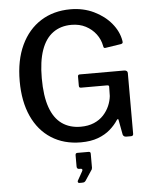

<svg xmlns="http://www.w3.org/2000/svg" viewBox="-63 -804 870 1096"><g transform="rotate(-5 371.5 -256.0)"><path d="M376 10Q279 10 207 -36Q135 -82 96.5 -167Q58 -252 58 -368Q58 -488 98.5 -574Q139 -660 212 -706Q285 -752 382 -752Q455 -752 515.5 -723Q576 -694 614.5 -647.5Q653 -601 662 -548Q664 -538 662 -534.5Q660 -531 653 -529L562 -515Q556 -514 553.5 -517Q551 -520 550 -527Q543 -565 520 -595.5Q497 -626 461.5 -644.5Q426 -663 380 -663Q318 -663 274 -631Q230 -599 207.5 -535Q185 -471 185 -374Q185 -272 208 -207Q231 -142 275.5 -110.5Q320 -79 383 -79Q426 -79 459 -93Q492 -107 514 -131Q536 -155 548 -183Q560 -211 563 -239L564 -289Q566 -301 554 -301H404Q398 -301 395 -303.5Q392 -306 392 -313V-366Q392 -377 403 -377H657Q667 -377 672 -372.5Q677 -368 677 -361V-13Q677 -6 673.5 -3Q670 0 664 0H638Q631 0 625.5 -2.5Q620 -5 617 -13L601 -99Q600 -104 597.5 -104Q595 -104 591 -99Q573 -71 544.5 -46Q516 -21 474.5 -5.5Q433 10 376 10ZM346 240Q341 240 339 235.5Q337 231 339 227L367 177Q372 169 370 164.5Q368 160 361 160H353Q339 160 339 145V81Q339 68 350 68H415Q426 68 426 79V160Q426 162 425 164.5Q424 167 424 169L383 231Q379 236 375 238Q371 240 361 240Z"/></g></svg>

Font: Libre Franklin Medium
Style: Regular
Weight: 500
Designer: Pablo Impallari, Rodrigo Fuenzalida, Nhung Nguyen
Foundry: Impallari Type
Version: Version 3.000